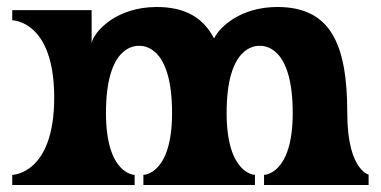

<svg xmlns="http://www.w3.org/2000/svg" viewBox="-20 -529 1090 549"><path d="M973 -206C973 -407 923 -509 773 -509C671 -509 610 -455 592 -419C561 -479 509 -509 428 -509C312 -509 249 -439 242 -406V-500H15V-471C15 -471 135 -471 135 -250C135 -30 15 -29 15 -29V0H365V-29C365 -29 283 -29 283 -206C283 -398 365 -398 378 -398C390 -398 472 -398 472 -206C472 -29 390 -29 390 -29V0H709V-29C709 -29 628 -30 628 -206C628 -398 710 -398 723 -398C735 -398 817 -398 817 -206C817 -29 735 -29 735 -29V0H1034V-29C1044 -29 973 -30 973 -206Z"/></svg>

Font: Ouroboros
Style: Regular
Weight: 400
Designer: Ariel Martín Pérez
Foundry: Velvetyne Type Foundry
Version: Version 2.001;hotconv 1.0.109;makeotfexe 2.5.65596